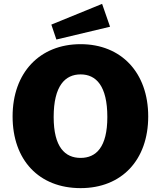

<svg xmlns="http://www.w3.org/2000/svg" viewBox="-20 -961 830 991"><path d="M507 -941 245 -834 271 -757 548 -823ZM396 10C609 10 745 -136 745 -360C745 -586 606 -733 396 -733C185 -733 45 -586 45 -360C45 -135 181 10 396 10ZM396 -146C316 -146 257 -201 257 -357C257 -518 316 -577 396 -577C476 -577 534 -518 534 -357C534 -201 476 -146 396 -146Z"/></svg>

Font: United Sans Black
Style: Regular
Weight: 900
Designer: Pablo Impallari, Rodrigo Fuenzalida (Modified by Dan O. Williams)
Version: Version 1.000;PS 001.000;hotconv 1.0.88;makeotf.lib2.5.64775